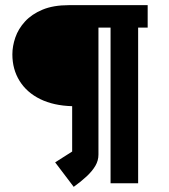

<svg xmlns="http://www.w3.org/2000/svg" viewBox="-20 -711 654 745"><path d="M266 14 194 -81 260 -123V-299Q188 -301 136 -326.5Q84 -352 56 -397Q28 -442 28 -500Q28 -532 39.5 -565.5Q51 -599 77 -627.5Q103 -656 145 -673.5Q187 -691 247 -691H553V-604H516V0H409V-604H362V-111Q362 -88 350 -67.5Q338 -47 316 -26.5Q294 -6 266 14Z"/></svg>

Font: Kreon Light Medium
Style: Regular
Weight: 500
Version: Version 2.002